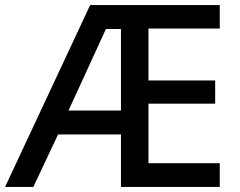

<svg xmlns="http://www.w3.org/2000/svg" viewBox="-21 -734 943 754"><path d="M842 0V-93H562V-327H824V-418H562V-622H842V-714H333L-1 0H110L207 -206H454V0ZM248 -300 395 -620H454V-300Z"/></svg>

Font: Noto Sans Gujarati Medium
Style: Regular
Weight: 500
Designer: Jelle Bosma - Monotype Design Team, Universal Thirst
Foundry: Monotype Imaging Inc.
Version: Version 2.106